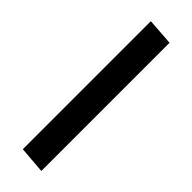

<svg xmlns="http://www.w3.org/2000/svg" viewBox="-244 -729 755 755"><g transform="rotate(45 133.5 -351.5)"><path d="M190 -704V9L78 0V-712Z"/></g></svg>

Font: Palanquin SemiBold
Style: Regular
Weight: 600
Designer: Pria Ravichandran
Version: Version 1.0.4